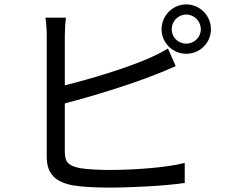

<svg xmlns="http://www.w3.org/2000/svg" viewBox="-20 -830 1040 871"><path d="M759 -697C759 -734 788 -764 825 -764C861 -764 891 -734 891 -697C891 -661 861 -632 825 -632C788 -632 759 -661 759 -697ZM713 -697C713 -636 763 -586 825 -586C887 -586 937 -636 937 -697C937 -759 887 -810 825 -810C763 -810 713 -759 713 -697ZM279 -750H186C190 -727 192 -693 192 -669C192 -616 192 -216 192 -119C192 -38 235 -3 312 11C353 18 413 21 472 21C581 21 731 13 818 0V-91C735 -69 582 -59 476 -59C427 -59 375 -62 344 -67C295 -77 274 -90 274 -141V-361C398 -393 571 -446 683 -491C713 -502 749 -518 777 -530L742 -610C714 -593 684 -578 654 -565C550 -520 392 -472 274 -443V-669C274 -697 276 -727 279 -750Z"/></svg>

Font: Source Han Sans KR
Style: Regular
Weight: 400
Designer: Ryoko NISHIZUKA 西塚涼子 (kana, bopomofo & ideographs); Paul D. Hunt (Latin, Greek & Cyrillic); Sandoll Communications 산돌커뮤니
Foundry: Adobe
Version: Version 2.004;hotconv 1.0.118;makeotfexe 2.5.65603